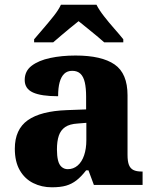

<svg xmlns="http://www.w3.org/2000/svg" viewBox="-20 -786 654 816"><path d="M200 10Q157 10 121 -8Q85 -26 64 -62.5Q43 -99 43 -154Q43 -236 98 -275Q153 -314 265 -318L346 -321V-375Q346 -411 340.5 -435.5Q335 -460 322 -472.5Q309 -485 287 -485Q266 -485 253 -472.5Q240 -460 233.5 -436.5Q227 -413 227 -377Q155 -377 120 -393Q85 -409 85 -446Q85 -484 114.5 -506.5Q144 -529 193 -539.5Q242 -550 301 -550Q412 -550 467 -512Q522 -474 522 -381V-128Q522 -100 528 -85Q534 -70 547 -63.5Q560 -57 582 -57H586V0H379L356 -62H346Q325 -35 305 -19.5Q285 -4 261 3Q237 10 200 10ZM268 -67Q292 -67 310 -82.5Q328 -98 337.5 -126Q347 -154 347 -191V-264L310 -261Q276 -259 257 -246Q238 -233 230 -209.5Q222 -186 222 -151Q222 -124 226.5 -105Q231 -86 242 -76.5Q253 -67 268 -67ZM125 -619Q141 -638 163.5 -664Q186 -690 207.5 -717Q229 -744 239 -766H390Q401 -744 422 -717Q443 -690 466 -664Q489 -638 504 -619V-606H423Q411 -617 391 -633.5Q371 -650 350 -667Q329 -684 314 -696Q299 -684 278 -667Q257 -650 238 -633.5Q219 -617 206 -606H125Z"/></svg>

Font: Noto Serif Ethiopic ExtraBold
Style: Regular
Weight: 800
Version: Version 2.102